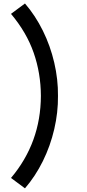

<svg xmlns="http://www.w3.org/2000/svg" viewBox="-20 -866 484 1073"><path d="M41.5 128.5Q207.5 -68.5 208.5 -330Q208 -457 168.2 -571Q128.5 -685 41.5 -788.5L119.5 -846.5Q177.5 -779.5 219.5 -694.5Q261.5 -609.5 283.2 -515.8Q305 -422 304 -330Q305 -238 283.2 -144.2Q261.5 -50.5 219.5 34.5Q177.5 119.5 119.5 186.5Z"/></svg>

Font: Hauora SemiBold
Style: Regular
Weight: 600
Designer: Wayne Shih
Foundry: WCYS
Version: Version 1.001